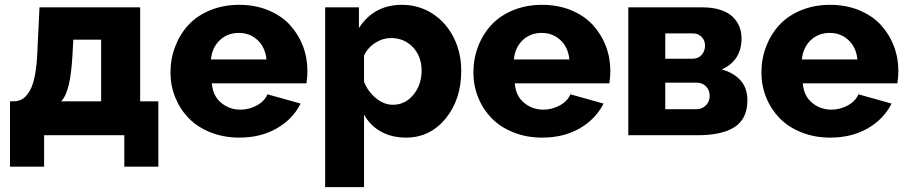

<svg xmlns="http://www.w3.org/2000/svg" viewBox="-20 -555 3725 788"><path d="M21 128.9V-139.2H37.1Q57.1 -139.6 72.3 -148.9Q87.4 -158.2 101.3 -180.9Q115.2 -203.6 123.5 -246.8Q131.8 -290 133.8 -353L142.1 -524.9H555.2V-139.2H629.9V128.9H490.2V0H161.1V128.9ZM231 -139.2H395V-392.1H280.8L277.8 -335.9Q273.4 -252.9 262.2 -206.5Q251 -160.2 231 -139.2Z M961.9 9.8Q897.5 9.8 843.5 -12Q789.6 -33.7 754.2 -70.3Q718.8 -106.9 699.2 -155.3Q679.7 -203.6 679.7 -256.8Q679.7 -313.5 699 -364Q718.3 -414.6 753.4 -452.6Q788.6 -490.7 842.5 -512.9Q896.5 -535.2 961.9 -535.2Q1027.3 -535.2 1081.1 -512.9Q1134.8 -490.7 1169.4 -453.1Q1204.1 -415.5 1222.9 -366.9Q1241.7 -318.4 1241.7 -264.2Q1241.7 -239.3 1237.8 -212.9H849.6Q853 -162.6 887 -133.8Q920.9 -105 966.8 -105Q1002.9 -105 1034.7 -122.6Q1066.4 -140.1 1077.6 -168L1213.9 -129.9Q1182.1 -66.4 1116.2 -28.3Q1050.3 9.8 961.9 9.8ZM845.7 -311H1073.7Q1068.8 -360.4 1037.4 -390.1Q1005.9 -419.9 960 -419.9Q913.6 -419.9 882.1 -390.1Q850.6 -360.4 845.7 -311Z M1474.1 -85V212.9H1314.5V-524.9H1453.1V-439.9Q1514.6 -535.2 1629.4 -535.2Q1698.7 -535.2 1754.6 -499.3Q1810.5 -463.4 1841.8 -401.4Q1873 -339.4 1873 -264.2Q1873 -146.5 1808.8 -68.4Q1744.6 9.8 1646.5 9.8Q1587.9 9.8 1543.2 -15.1Q1498.5 -40 1474.1 -85ZM1710.4 -265.1Q1710.4 -323.2 1674.8 -361.1Q1639.2 -398.9 1584.5 -398.9Q1551.3 -398.9 1520.5 -379.4Q1489.7 -359.9 1474.1 -327.1V-219.2Q1490.2 -178.7 1523.2 -151.9Q1556.2 -125 1592.3 -125Q1643.1 -125 1676.8 -166.3Q1710.4 -207.5 1710.4 -265.1Z M2205.1 9.8Q2140.6 9.8 2086.7 -12Q2032.7 -33.7 1997.3 -70.3Q1961.9 -106.9 1942.4 -155.3Q1922.9 -203.6 1922.9 -256.8Q1922.9 -313.5 1942.1 -364Q1961.4 -414.6 1996.6 -452.6Q2031.7 -490.7 2085.7 -512.9Q2139.6 -535.2 2205.1 -535.2Q2270.5 -535.2 2324.2 -512.9Q2377.9 -490.7 2412.6 -453.1Q2447.3 -415.5 2466.1 -366.9Q2484.9 -318.4 2484.9 -264.2Q2484.9 -239.3 2481 -212.9H2092.8Q2096.2 -162.6 2130.1 -133.8Q2164.1 -105 2210 -105Q2246.1 -105 2277.8 -122.6Q2309.6 -140.1 2320.8 -168L2457 -129.9Q2425.3 -66.4 2359.4 -28.3Q2293.5 9.8 2205.1 9.8ZM2088.9 -311H2316.9Q2312 -360.4 2280.5 -390.1Q2249 -419.9 2203.1 -419.9Q2156.7 -419.9 2125.2 -390.1Q2093.8 -360.4 2088.9 -311Z M2558.6 0V-524.9H2862.3Q2904.3 -524.9 2936.3 -514.6Q2968.3 -504.4 2986.8 -486.3Q3005.4 -468.3 3014.4 -446Q3023.4 -423.8 3023.4 -397.9Q3023.4 -306.6 2942.4 -270Q2991.2 -256.3 3019.3 -225.1Q3047.4 -193.8 3047.4 -143.1Q3047.4 -67.9 2995.4 -33.9Q2943.4 0 2843.3 0ZM2710.4 -314H2822.3Q2845.2 -314 2859.4 -329.3Q2873.5 -344.7 2873.5 -368.2Q2873.5 -389.6 2859.4 -403.8Q2845.2 -418 2823.2 -418H2710.4ZM2710.4 -106.9H2838.4Q2861.3 -106.9 2877 -122.6Q2892.6 -138.2 2892.6 -161.1Q2892.6 -185.5 2877.4 -200.7Q2862.3 -215.8 2839.4 -215.8H2710.4Z M3387.2 9.8Q3322.8 9.8 3268.8 -12Q3214.8 -33.7 3179.4 -70.3Q3144 -106.9 3124.5 -155.3Q3105 -203.6 3105 -256.8Q3105 -313.5 3124.3 -364Q3143.6 -414.6 3178.7 -452.6Q3213.9 -490.7 3267.8 -512.9Q3321.8 -535.2 3387.2 -535.2Q3452.6 -535.2 3506.3 -512.9Q3560.1 -490.7 3594.7 -453.1Q3629.4 -415.5 3648.2 -366.9Q3667 -318.4 3667 -264.2Q3667 -239.3 3663.1 -212.9H3274.9Q3278.3 -162.6 3312.3 -133.8Q3346.2 -105 3392.1 -105Q3428.2 -105 3460 -122.6Q3491.7 -140.1 3502.9 -168L3639.2 -129.9Q3607.4 -66.4 3541.5 -28.3Q3475.6 9.8 3387.2 9.8ZM3271 -311H3499Q3494.1 -360.4 3462.6 -390.1Q3431.2 -419.9 3385.3 -419.9Q3338.9 -419.9 3307.4 -390.1Q3275.9 -360.4 3271 -311Z"/></svg>

Font: Raleway-v4020 ExtraBold
Style: Regular
Weight: 800
Designer: Matt McInerney, Pablo Impallari, Rodrigo Fuenzalida
Foundry: Matt McInerney, Pablo Impallari, Rodrigo Fuenzalida
Version: Version 4.020;PS 004.020;hotconv 1.0.88;makeotf.lib2.5.64775